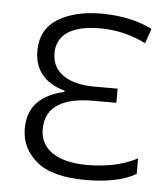

<svg xmlns="http://www.w3.org/2000/svg" viewBox="-45 -583 556 634"><g transform="rotate(5 233.0 -266.0)"><path d="M262.2 9.8C330.1 9.8 387.7 -1 428.2 -24.9V-76.2C382.8 -52.2 327.1 -40 262.2 -40C159.2 -40 106 -81.1 106 -145C106 -221.2 166.5 -252.9 264.2 -252.9H340.8V-299.8H264.2C177.7 -299.8 123 -334 123 -397.9C123 -456.5 167 -493.2 267.1 -493.2C324.2 -493.2 377 -478.5 418 -457L435.1 -505.9C396 -525.9 340.3 -542 266.1 -542C207.5 -542 159.7 -530.3 122.1 -507.3C84.5 -483.9 65.9 -448.2 65.9 -400.9C65.9 -340.8 98.1 -296.9 167 -277.8V-273.9C93.3 -256.8 46.9 -218.3 46.9 -142.1C46.9 -98.1 64.5 -62 99.1 -33.2C133.8 -4.4 188 9.8 262.2 9.8Z"/></g></svg>

Font: Noto Reveo Sans
Style: Regular
Weight: 300
Designer: Monotype Design Team
Foundry: Monotype Imaging Inc.
Version: Version 2.007